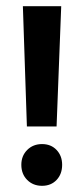

<svg xmlns="http://www.w3.org/2000/svg" viewBox="-20 -588 268 621"><path d="M178 -568 163 -179H67L54 -568ZM116 -122Q145 -122 163 -103Q181 -84 181 -55Q181 -25 163 -6Q145 13 116 13Q87 13 68 -6Q49 -25 49 -55Q49 -84 68 -103Q87 -122 116 -122Z"/></svg>

Font: Mukta Malar
Style: Bold
Weight: 700
Designer: Aadarsh Rajan, Girish Dalvi, Yashodeep Gholap
Foundry: Ek Type
Version: Version 2.538;PS 1.000;hotconv 16.6.51;makeotf.lib2.5.65220;